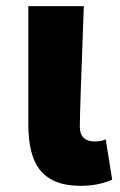

<svg xmlns="http://www.w3.org/2000/svg" viewBox="-20 -589 390 623"><path d="M107 -41Q72 -88 72 -185V-569H252Q239 -228 239 -178Q239 -130 288 -130Q308 -130 323 -137L344 -6Q299 14 241 14Q148 14 107 -41Z"/></svg>

Font: Source Han Sans CN Heavy
Style: Bold
Weight: 900
Designer: Ryoko NISHIZUKA (kana & ideographs); Paul D. Hunt (Latin, Greek & Cyrillic); Wenlong ZHANG (bopomofo); Sandoll Communica
Foundry: Adobe Systems Incorporated
Version: Version 1.000;PS 1;hotconv 1.0.78;makeotf.lib2.5.61930